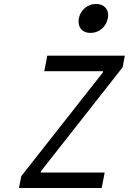

<svg xmlns="http://www.w3.org/2000/svg" viewBox="-20 -947 707 967"><path d="M464.2 -927.1Q491.5 -927.1 508.1 -911.5Q524.7 -895.8 524.7 -870.4Q524.7 -863.3 522.8 -854.2Q516.3 -821.6 491.9 -801.4Q467.4 -781.2 435.5 -781.2Q408.2 -781.2 391.9 -796.9Q375.7 -812.5 375.7 -837.9Q375.7 -848.3 377 -854.2Q383.5 -886.7 407.9 -906.9Q432.3 -927.1 464.2 -927.1ZM203.1 -588.5 218.1 -666.7H608.7L597.7 -608.1L186.2 -84.6L184.9 -78.1H507.2L492.2 0H75.5L87.2 -59.9L498 -582L499.3 -588.5Z"/></svg>

Font: Monoid
Style: Italic
Weight: 400
Width: 4
Italic angle: -11°
Monospace: yes
Version: Version 0.61